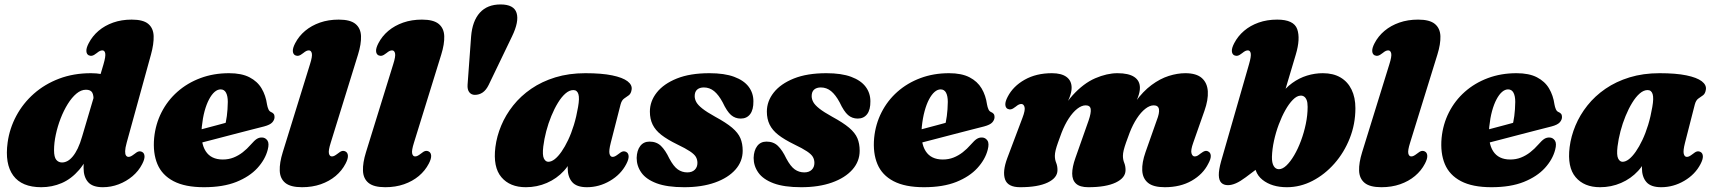

<svg xmlns="http://www.w3.org/2000/svg" viewBox="-20 -806 7520 842"><path d="M642 -566.5 535.5 -180Q529 -156.5 528.8 -143Q528.5 -129.5 532.8 -123.8Q537 -118 543.5 -118Q549 -118 554.5 -120.8Q560 -123.5 568.5 -130Q580.5 -140 588.2 -141.8Q596 -143.5 603.5 -139.5Q613 -134.5 613.8 -121Q614.5 -107.5 603.5 -86.5Q588 -56 561 -33.2Q534 -10.5 500.5 2.2Q467 15 431 15Q385.5 15 366 -7.8Q346.5 -30.5 346.5 -69.5Q346.5 -86.5 348.2 -104.8Q350 -123 353 -141.5Q356 -160 360 -176.5L383 -164Q361 -100.5 327 -61Q293 -21.5 250.8 -3.2Q208.5 15 161 15Q75.5 15 38 -36.2Q0.5 -87.5 13.5 -181.5Q22 -243 51.5 -298Q81 -353 128.5 -395Q176 -437 239.2 -461Q302.5 -485 379 -485Q428.5 -485 461 -469.8Q493.5 -454.5 509 -429Q524.5 -403.5 523.5 -372L390 -362Q391.5 -387.5 384.5 -400Q377.5 -412.5 357 -412.5Q335.5 -412.5 315.2 -395.5Q295 -378.5 277.2 -350Q259.5 -321.5 246 -286.8Q232.5 -252 224.8 -215.8Q217 -179.5 217 -147.5Q217 -117 226.8 -105.2Q236.5 -93.5 252 -93.5Q264 -93.5 275.8 -99.8Q287.5 -106 299 -119.8Q310.5 -133.5 321 -155.2Q331.5 -177 340.5 -208.5L434 -524.5Q444 -559 441.5 -572Q439 -585 429 -585Q423.5 -585 418 -582.5Q412.5 -580 404 -573Q392 -563.5 384.2 -561.8Q376.5 -560 369 -563.5Q359.5 -568.5 358.8 -582Q358 -595.5 369 -616.5Q385 -647.5 412.2 -670.8Q439.5 -694 476.2 -707Q513 -720 557.5 -720Q608 -720 630.2 -701.2Q652.5 -682.5 653.8 -648Q655 -613.5 642 -566.5Z M756.5 -210.5Q756.5 -210.5 773.2 -215Q790 -219.5 816.8 -226.5Q843.5 -233.5 874.2 -241.8Q905 -250 934.5 -257.8Q964 -265.5 985 -271.5L965 -249.5Q971 -269.5 974.8 -297.2Q978.5 -325 979 -359Q979 -385 971.2 -399.5Q963.5 -414 947.5 -414Q934 -414 921 -402.8Q908 -391.5 896.8 -370.2Q885.5 -349 877.2 -318.8Q869 -288.5 865 -250Q858.5 -179.5 882 -143Q905.5 -106.5 957 -106.5Q982.5 -106.5 1004 -115Q1025.5 -123.5 1044.5 -138.2Q1063.5 -153 1080 -172Q1096 -190.5 1106.5 -197Q1117 -203.5 1129.5 -203Q1144 -202.5 1152.8 -189.8Q1161.5 -177 1154 -149Q1143 -106.5 1108.8 -69Q1074.5 -31.5 1016.5 -8.2Q958.5 15 874.5 15Q791.5 15 741 -11.5Q690.5 -38 670.2 -86.5Q650 -135 656 -201Q662 -261.5 688.2 -313.2Q714.5 -365 758 -403.5Q801.5 -442 859 -463.5Q916.5 -485 984.5 -485Q1039.5 -485 1074.2 -467Q1109 -449 1127.2 -418.2Q1145.5 -387.5 1151 -348Q1153 -336.5 1157 -327.2Q1161 -318 1168 -315Q1175.5 -312 1179.8 -307Q1184 -302 1184 -293Q1184 -280.5 1174.2 -269.5Q1164.5 -258.5 1138 -251.5Q1114 -245.5 1077.2 -236Q1040.5 -226.5 998 -215.5Q955.5 -204.5 913.8 -193.5Q872 -182.5 837.5 -173.8Q803 -165 782.2 -159.5Q761.5 -154 761.5 -154Z M1550 -566.5 1430.5 -180.5Q1419.5 -146 1422.5 -133Q1425.5 -120 1435.5 -120Q1441 -120 1446.5 -122.8Q1452 -125.5 1460.5 -132Q1472.5 -142 1480.2 -143.8Q1488 -145.5 1495.5 -141.5Q1505 -136.5 1505.8 -123Q1506.5 -109.5 1495.5 -88.5Q1479.5 -57.5 1451.8 -34.2Q1424 -11 1386.8 2Q1349.5 15 1304.5 15Q1254 15 1231 -4Q1208 -23 1206.8 -57.5Q1205.5 -92 1220 -138.5L1339.5 -524.5Q1350.5 -559 1347.5 -572Q1344.5 -585 1334.5 -585Q1329 -585 1323.5 -582.5Q1318 -580 1309.5 -573Q1297.5 -563.5 1289.8 -561.8Q1282 -560 1274.5 -563.5Q1265 -568.5 1264.2 -582Q1263.5 -595.5 1274.5 -616.5Q1290.5 -647.5 1318.2 -670.8Q1346 -694 1383.2 -707Q1420.5 -720 1465.5 -720Q1516 -720 1539 -701Q1562 -682 1563.2 -647.5Q1564.5 -613 1550 -566.5Z M1915 -566.5 1795.5 -180.5Q1784.5 -146 1787.5 -133Q1790.5 -120 1800.5 -120Q1806 -120 1811.5 -122.8Q1817 -125.5 1825.5 -132Q1837.5 -142 1845.2 -143.8Q1853 -145.5 1860.5 -141.5Q1870 -136.5 1870.8 -123Q1871.5 -109.5 1860.5 -88.5Q1844.5 -57.5 1816.8 -34.2Q1789 -11 1751.8 2Q1714.5 15 1669.5 15Q1619 15 1596 -4Q1573 -23 1571.8 -57.5Q1570.5 -92 1585 -138.5L1704.5 -524.5Q1715.5 -559 1712.5 -572Q1709.5 -585 1699.5 -585Q1694 -585 1688.5 -582.5Q1683 -580 1674.5 -573Q1662.5 -563.5 1654.8 -561.8Q1647 -560 1639.5 -563.5Q1630 -568.5 1629.2 -582Q1628.5 -595.5 1639.5 -616.5Q1655.5 -647.5 1683.2 -670.8Q1711 -694 1748.2 -707Q1785.5 -720 1830.5 -720Q1881 -720 1904 -701Q1927 -682 1928.2 -647.5Q1929.5 -613 1915 -566.5Z M2062.5 -390Q2047 -390 2038 -401.5Q2029 -413 2030.5 -434.5L2046 -646Q2051.5 -714 2084.2 -750.2Q2117 -786.5 2175 -786.5Q2234 -786.5 2245.5 -749Q2257 -711.5 2225.5 -646.5L2123 -433.5Q2112 -411 2096.8 -400.5Q2081.5 -390 2062.5 -390Z M2658.5 -180Q2649.5 -145 2653 -131.5Q2656.5 -118 2666.5 -118Q2672 -118 2677.5 -120.8Q2683 -123.5 2691.5 -130Q2703.5 -140 2711.2 -141.8Q2719 -143.5 2726.5 -139.5Q2736 -134.5 2736.8 -121Q2737.5 -107.5 2726.5 -86.5Q2703 -41 2655.2 -13Q2607.5 15 2554 15Q2508.5 15 2489 -7.8Q2469.5 -30.5 2469.5 -69.5Q2469.5 -82 2470.5 -95.5Q2471.5 -109 2473.2 -123Q2475 -137 2477.5 -150.5Q2480 -164 2483 -176.5L2497 -136.5Q2484.5 -91 2453 -56.8Q2421.5 -22.5 2378.2 -3.8Q2335 15 2286 15Q2216 15 2178.8 -29Q2141.5 -73 2152.5 -161Q2158.5 -208.5 2178 -255.2Q2197.5 -302 2230.5 -343.5Q2263.5 -385 2309.8 -416.8Q2356 -448.5 2415.5 -466.8Q2475 -485 2547 -485Q2618.5 -485 2664.5 -475.5Q2710.5 -466 2731.8 -449.8Q2753 -433.5 2750 -413.5Q2747.5 -395.5 2737.5 -388.2Q2727.5 -381 2717 -373.8Q2706.5 -366.5 2701.5 -348ZM2362.5 -163.5Q2358 -125.5 2365.2 -111Q2372.5 -96.5 2384.5 -96.5Q2398 -96.5 2412.8 -108Q2427.5 -119.5 2442.5 -141Q2457.5 -162.5 2471.5 -192Q2485.5 -221.5 2496.8 -258.2Q2508 -295 2515 -336.5Q2522 -375.5 2516.5 -393.2Q2511 -411 2494.5 -411Q2477 -411 2459.8 -396Q2442.5 -381 2426.8 -355.2Q2411 -329.5 2397.8 -297.2Q2384.5 -265 2375.5 -230.5Q2366.5 -196 2362.5 -163.5Z M2994 -50Q3015 -50 3026.8 -61.5Q3038.5 -73 3038.5 -91.5Q3038.5 -106 3031.8 -117.8Q3025 -129.5 3006 -142.2Q2987 -155 2949.5 -173Q2906.5 -194 2880.2 -214.5Q2854 -235 2842 -259.8Q2830 -284.5 2830 -316.5Q2830 -362 2860.2 -400.2Q2890.5 -438.5 2948.5 -461.8Q3006.5 -485 3091 -485Q3157 -485 3199.5 -469.2Q3242 -453.5 3263 -425.8Q3284 -398 3284 -362Q3284.5 -325 3269.8 -305.5Q3255 -286 3228.5 -286Q3204 -286 3186 -301.5Q3168 -317 3149 -357.5Q3131.5 -390 3111.8 -406.2Q3092 -422.5 3066.5 -422.5Q3048 -422.5 3037.2 -413Q3026.5 -403.5 3026.5 -384.5Q3026.5 -371.5 3033.5 -358.5Q3040.5 -345.5 3060 -330Q3079.5 -314.5 3116.5 -294Q3164.5 -268 3190.8 -245.8Q3217 -223.5 3227 -199.8Q3237 -176 3237 -145Q3237 -98 3205 -62Q3173 -26 3115.5 -5.5Q3058 15 2980.5 15Q2905.5 15 2859.5 -2.2Q2813.5 -19.5 2792.8 -48.8Q2772 -78 2772 -113.5Q2773 -146.5 2787.8 -165.8Q2802.5 -185 2828.5 -185Q2859 -185 2878.5 -166.2Q2898 -147.5 2915.5 -110.5Q2934 -76 2952.5 -63Q2971 -50 2994 -50Z M3507 -50Q3528 -50 3539.8 -61.5Q3551.5 -73 3551.5 -91.5Q3551.5 -106 3544.8 -117.8Q3538 -129.5 3519 -142.2Q3500 -155 3462.5 -173Q3419.5 -194 3393.2 -214.5Q3367 -235 3355 -259.8Q3343 -284.5 3343 -316.5Q3343 -362 3373.2 -400.2Q3403.5 -438.5 3461.5 -461.8Q3519.5 -485 3604 -485Q3670 -485 3712.5 -469.2Q3755 -453.5 3776 -425.8Q3797 -398 3797 -362Q3797.5 -325 3782.8 -305.5Q3768 -286 3741.5 -286Q3717 -286 3699 -301.5Q3681 -317 3662 -357.5Q3644.5 -390 3624.8 -406.2Q3605 -422.5 3579.5 -422.5Q3561 -422.5 3550.2 -413Q3539.5 -403.5 3539.5 -384.5Q3539.5 -371.5 3546.5 -358.5Q3553.5 -345.5 3573 -330Q3592.5 -314.5 3629.5 -294Q3677.5 -268 3703.8 -245.8Q3730 -223.5 3740 -199.8Q3750 -176 3750 -145Q3750 -98 3718 -62Q3686 -26 3628.5 -5.5Q3571 15 3493.5 15Q3418.5 15 3372.5 -2.2Q3326.5 -19.5 3305.8 -48.8Q3285 -78 3285 -113.5Q3286 -146.5 3300.8 -165.8Q3315.5 -185 3341.5 -185Q3372 -185 3391.5 -166.2Q3411 -147.5 3428.5 -110.5Q3447 -76 3465.5 -63Q3484 -50 3507 -50Z M3914 -210.5Q3914 -210.5 3930.8 -215Q3947.5 -219.5 3974.2 -226.5Q4001 -233.5 4031.8 -241.8Q4062.5 -250 4092 -257.8Q4121.5 -265.5 4142.5 -271.5L4122.5 -249.5Q4128.5 -269.5 4132.2 -297.2Q4136 -325 4136.5 -359Q4136.5 -385 4128.8 -399.5Q4121 -414 4105 -414Q4091.5 -414 4078.5 -402.8Q4065.5 -391.5 4054.2 -370.2Q4043 -349 4034.8 -318.8Q4026.5 -288.5 4022.5 -250Q4016 -179.5 4039.5 -143Q4063 -106.5 4114.5 -106.5Q4140 -106.5 4161.5 -115Q4183 -123.5 4202 -138.2Q4221 -153 4237.5 -172Q4253.5 -190.5 4264 -197Q4274.5 -203.5 4287 -203Q4301.5 -202.5 4310.2 -189.8Q4319 -177 4311.5 -149Q4300.5 -106.5 4266.2 -69Q4232 -31.5 4174 -8.2Q4116 15 4032 15Q3949 15 3898.5 -11.5Q3848 -38 3827.8 -86.5Q3807.5 -135 3813.5 -201Q3819.5 -261.5 3845.8 -313.2Q3872 -365 3915.5 -403.5Q3959 -442 4016.5 -463.5Q4074 -485 4142 -485Q4197 -485 4231.8 -467Q4266.5 -449 4284.8 -418.2Q4303 -387.5 4308.5 -348Q4310.5 -336.5 4314.5 -327.2Q4318.5 -318 4325.5 -315Q4333 -312 4337.2 -307Q4341.5 -302 4341.5 -293Q4341.5 -280.5 4331.8 -269.5Q4322 -258.5 4295.5 -251.5Q4271.5 -245.5 4234.8 -236Q4198 -226.5 4155.5 -215.5Q4113 -204.5 4071.2 -193.5Q4029.5 -182.5 3995 -173.8Q3960.5 -165 3939.8 -159.5Q3919 -154 3919 -154Z M4696 -113 4754 -277.5Q4765.5 -311 4763.2 -327.5Q4761 -344 4741 -344Q4723.5 -344 4704.2 -329Q4685 -314 4667.2 -287Q4649.5 -260 4635.5 -224Q4626.5 -200 4619.8 -181Q4613 -162 4609.5 -147.8Q4606 -133.5 4606 -122.5Q4606 -106 4611.8 -92Q4617.5 -78 4617.5 -60Q4617.5 -26 4574.5 -5.5Q4531.5 15 4454 15Q4399.5 15 4387.5 -19.5Q4375.5 -54 4397.5 -113L4464 -289.5Q4477 -323.5 4473 -336.8Q4469 -350 4459 -350Q4453.5 -350 4448 -347.5Q4442.5 -345 4434 -338Q4422 -328.5 4414.2 -326.8Q4406.5 -325 4399 -328.5Q4389.5 -333.5 4388.8 -347Q4388 -360.5 4399 -381.5Q4423 -428 4473.8 -456.5Q4524.5 -485 4593 -485Q4635 -485 4657.2 -468.5Q4679.5 -452 4679.5 -421Q4679.5 -402.5 4670.8 -380Q4662 -357.5 4650.5 -333.2Q4639 -309 4629.2 -285Q4619.5 -261 4618 -239.5L4601 -244Q4636 -335.5 4683.8 -388Q4731.5 -440.5 4783 -462.8Q4834.5 -485 4880.5 -485Q4929.5 -485 4954.2 -468.5Q4979 -452 4979 -421Q4979 -402.5 4970.5 -380Q4962 -357.5 4950.8 -333.2Q4939.5 -309 4930.2 -285Q4921 -261 4919.5 -239.5L4898.5 -244Q4925 -312.5 4958.8 -359Q4992.5 -405.5 5030 -433.2Q5067.5 -461 5105.5 -473Q5143.5 -485 5178 -485Q5226.5 -485 5250.5 -463.8Q5274.5 -442.5 5276.8 -405.2Q5279 -368 5262 -320L5213 -180.5Q5201 -147 5205.2 -133.5Q5209.5 -120 5219 -120Q5225.5 -120 5230.8 -122.8Q5236 -125.5 5244 -132Q5257 -142 5264.8 -143.8Q5272.5 -145.5 5279 -141.5Q5289 -136.5 5289.8 -123Q5290.5 -109.5 5279 -88.5Q5256 -42 5206.2 -13.5Q5156.5 15 5088 15Q5038 15 5014.5 -4.2Q4991 -23.5 4989.2 -58.2Q4987.5 -93 5003.5 -138.5L5052.5 -277.5Q5065.5 -310.5 5062.5 -327.2Q5059.5 -344 5039.5 -344Q5022 -344 5002.8 -329Q4983.5 -314 4965.8 -287Q4948 -260 4934 -224Q4925 -200 4918.2 -181Q4911.5 -162 4908 -147.8Q4904.5 -133.5 4904.5 -122.5Q4904.5 -106 4910.2 -92Q4916 -78 4916 -60Q4916 -26 4873 -5.5Q4830 15 4752.5 15Q4716 15 4699 -0.5Q4682 -16 4682 -44.8Q4682 -73.5 4696 -113Z M5457.5 -524.5Q5467.5 -559 5465 -572Q5462.5 -585 5452.5 -585Q5447 -585 5441.5 -582.5Q5436 -580 5427.5 -573Q5415.5 -563.5 5407.8 -561.8Q5400 -560 5392.5 -563.5Q5383 -568.5 5382.2 -582Q5381.5 -595.5 5392.5 -616.5Q5408.5 -647.5 5435.8 -670.8Q5463 -694 5499.8 -707Q5536.5 -720 5581 -720Q5654 -720 5668.8 -678.2Q5683.5 -636.5 5662.5 -566.5L5584 -303L5550.5 -301Q5566.5 -349.5 5591.2 -384.5Q5616 -419.5 5646.8 -441.8Q5677.5 -464 5711.8 -474.5Q5746 -485 5781 -485Q5827 -485 5858.8 -466.2Q5890.5 -447.5 5907.2 -413Q5924 -378.5 5924 -331.5Q5924 -262 5899.2 -199.5Q5874.5 -137 5832 -88.8Q5789.5 -40.5 5735.8 -12.8Q5682 15 5623.5 15Q5557.5 15 5516.5 -17.5Q5475.5 -50 5482 -113.5L5518 -85L5443 -28.5Q5419 -10.5 5400 -2.2Q5381 6 5365 6Q5346.5 6 5336 -4.5Q5325.5 -15 5325 -37.8Q5324.5 -60.5 5335 -98.5ZM5682 -386.5Q5666.5 -385.5 5649.5 -368.2Q5632.5 -351 5616.8 -323Q5601 -295 5588 -260.2Q5575 -225.5 5567 -188.8Q5559 -152 5558 -118Q5557.5 -91.5 5565.8 -77.8Q5574 -64 5588.5 -64Q5604.5 -64 5621.8 -80.5Q5639 -97 5655.5 -125Q5672 -153 5685.2 -188.5Q5698.5 -224 5706.5 -262.5Q5714.5 -301 5714.5 -337.5Q5714.5 -357 5710 -367.8Q5705.5 -378.5 5698.2 -383Q5691 -387.5 5682 -386.5Z M6283.5 -566.5 6164 -180.5Q6153 -146 6156 -133Q6159 -120 6169 -120Q6174.5 -120 6180 -122.8Q6185.5 -125.5 6194 -132Q6206 -142 6213.8 -143.8Q6221.5 -145.5 6229 -141.5Q6238.5 -136.5 6239.2 -123Q6240 -109.5 6229 -88.5Q6213 -57.5 6185.2 -34.2Q6157.5 -11 6120.2 2Q6083 15 6038 15Q5987.5 15 5964.5 -4Q5941.5 -23 5940.2 -57.5Q5939 -92 5953.5 -138.5L6073 -524.5Q6084 -559 6081 -572Q6078 -585 6068 -585Q6062.5 -585 6057 -582.5Q6051.5 -580 6043 -573Q6031 -563.5 6023.2 -561.8Q6015.5 -560 6008 -563.5Q5998.5 -568.5 5997.8 -582Q5997 -595.5 6008 -616.5Q6024 -647.5 6051.8 -670.8Q6079.5 -694 6116.8 -707Q6154 -720 6199 -720Q6249.5 -720 6272.5 -701Q6295.5 -682 6296.8 -647.5Q6298 -613 6283.5 -566.5Z M6402.5 -210.5Q6402.5 -210.5 6419.2 -215Q6436 -219.5 6462.8 -226.5Q6489.5 -233.5 6520.2 -241.8Q6551 -250 6580.5 -257.8Q6610 -265.5 6631 -271.5L6611 -249.5Q6617 -269.5 6620.8 -297.2Q6624.5 -325 6625 -359Q6625 -385 6617.2 -399.5Q6609.5 -414 6593.5 -414Q6580 -414 6567 -402.8Q6554 -391.5 6542.8 -370.2Q6531.5 -349 6523.2 -318.8Q6515 -288.5 6511 -250Q6504.5 -179.5 6528 -143Q6551.5 -106.5 6603 -106.5Q6628.5 -106.5 6650 -115Q6671.5 -123.5 6690.5 -138.2Q6709.5 -153 6726 -172Q6742 -190.5 6752.5 -197Q6763 -203.5 6775.5 -203Q6790 -202.5 6798.8 -189.8Q6807.5 -177 6800 -149Q6789 -106.5 6754.8 -69Q6720.5 -31.5 6662.5 -8.2Q6604.5 15 6520.5 15Q6437.5 15 6387 -11.5Q6336.5 -38 6316.2 -86.5Q6296 -135 6302 -201Q6308 -261.5 6334.2 -313.2Q6360.5 -365 6404 -403.5Q6447.5 -442 6505 -463.5Q6562.5 -485 6630.5 -485Q6685.5 -485 6720.2 -467Q6755 -449 6773.2 -418.2Q6791.5 -387.5 6797 -348Q6799 -336.5 6803 -327.2Q6807 -318 6814 -315Q6821.5 -312 6825.8 -307Q6830 -302 6830 -293Q6830 -280.5 6820.2 -269.5Q6810.5 -258.5 6784 -251.5Q6760 -245.5 6723.2 -236Q6686.5 -226.5 6644 -215.5Q6601.5 -204.5 6559.8 -193.5Q6518 -182.5 6483.5 -173.8Q6449 -165 6428.2 -159.5Q6407.5 -154 6407.5 -154Z M7369.5 -180Q7360.5 -145 7364 -131.5Q7367.5 -118 7377.5 -118Q7383 -118 7388.5 -120.8Q7394 -123.5 7402.5 -130Q7414.5 -140 7422.2 -141.8Q7430 -143.5 7437.5 -139.5Q7447 -134.5 7447.8 -121Q7448.5 -107.5 7437.5 -86.5Q7414 -41 7366.2 -13Q7318.5 15 7265 15Q7219.5 15 7200 -7.8Q7180.5 -30.5 7180.5 -69.5Q7180.5 -82 7181.5 -95.5Q7182.5 -109 7184.2 -123Q7186 -137 7188.5 -150.5Q7191 -164 7194 -176.5L7208 -136.5Q7195.5 -91 7164 -56.8Q7132.5 -22.5 7089.2 -3.8Q7046 15 6997 15Q6927 15 6889.8 -29Q6852.5 -73 6863.5 -161Q6869.5 -208.5 6889 -255.2Q6908.5 -302 6941.5 -343.5Q6974.5 -385 7020.8 -416.8Q7067 -448.5 7126.5 -466.8Q7186 -485 7258 -485Q7329.5 -485 7375.5 -475.5Q7421.5 -466 7442.8 -449.8Q7464 -433.5 7461 -413.5Q7458.5 -395.5 7448.5 -388.2Q7438.5 -381 7428 -373.8Q7417.5 -366.5 7412.5 -348ZM7073.5 -163.5Q7069 -125.5 7076.2 -111Q7083.5 -96.5 7095.5 -96.5Q7109 -96.5 7123.8 -108Q7138.5 -119.5 7153.5 -141Q7168.5 -162.5 7182.5 -192Q7196.5 -221.5 7207.8 -258.2Q7219 -295 7226 -336.5Q7233 -375.5 7227.5 -393.2Q7222 -411 7205.5 -411Q7188 -411 7170.8 -396Q7153.5 -381 7137.8 -355.2Q7122 -329.5 7108.8 -297.2Q7095.5 -265 7086.5 -230.5Q7077.5 -196 7073.5 -163.5Z"/></svg>

Font: Fraunces
Style: Italic
Weight: 900
Italic angle: -16°
Version: Version 1.000;[0bf87f6ff]